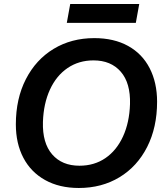

<svg xmlns="http://www.w3.org/2000/svg" viewBox="-20 -928 822 957"><path d="M59 -308Q59 -436 109 -533.5Q159 -631 247.5 -684.5Q336 -738 450 -738Q548 -738 618.5 -699Q689 -660 726 -588Q763 -516 763 -421Q763 -293 713.5 -195.5Q664 -98 575.5 -44.5Q487 9 373 9Q276 9 205 -30.5Q134 -70 96.5 -141.5Q59 -213 59 -308ZM628 -409Q631 -514 582 -570.5Q533 -627 446 -627Q373 -627 317 -589Q261 -551 229 -481.5Q197 -412 194 -320Q191 -215 240 -158.5Q289 -102 376 -102Q450 -102 505.5 -140Q561 -178 593 -247.5Q625 -317 628 -409ZM330 -908H674L657 -814H313Z"/></svg>

Font: Mona Sans SemiBold
Style: Italic
Weight: 600
Italic angle: -11.7°
Designer: Deni Anggara
Foundry: GitHub
Version: Version 2.000